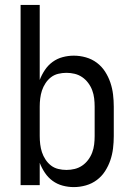

<svg xmlns="http://www.w3.org/2000/svg" viewBox="-20 -755 540 783"><path d="M281 8Q258 8 235.5 2Q213 -4 194.5 -17.5Q176 -31 163 -50.5Q150 -70 142 -91V0H64V-735H142V-429Q150 -450 163 -469.5Q176 -489 194.5 -502.5Q213 -516 235.5 -522Q258 -528 281 -528Q306 -528 330.5 -521Q355 -514 375 -499Q395 -484 408.5 -463Q422 -442 430 -418.5Q438 -395 441 -370Q444 -345 444 -320V-200Q444 -175 441 -150Q438 -125 430 -101.5Q422 -78 408.5 -57Q395 -36 375 -21Q355 -6 330.5 1Q306 8 281 8ZM251 -62Q268 -62 284.5 -66Q301 -70 315 -79.5Q329 -89 339.5 -103Q350 -117 356 -133Q362 -149 364 -166Q366 -183 366 -200V-320Q366 -337 364 -354Q362 -371 356 -387Q350 -403 339.5 -417Q329 -431 315 -440.5Q301 -450 284.5 -454Q268 -458 251 -458Q234 -458 217.5 -454Q201 -450 188 -440Q175 -430 165.5 -415.5Q156 -401 151 -385.5Q146 -370 144 -353.5Q142 -337 142 -320V-200Q142 -183 144 -166.5Q146 -150 151 -134.5Q156 -119 165.5 -104.5Q175 -90 188 -80Q201 -70 217.5 -66Q234 -62 251 -62Z"/></svg>

Font: Iosevka Curly
Style: Regular
Weight: 400
Monospace: yes
Designer: Belleve Invis
Foundry: Belleve Invis
Version: Version 22.1.2; ttfautohint (v1.8.4)